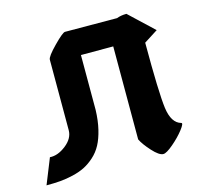

<svg xmlns="http://www.w3.org/2000/svg" viewBox="-93 -716 850 816"><g transform="rotate(-15 332.0 -308.0)"><path d="M59.1 -111.8Q93.8 -109.4 129.9 -137.7Q166 -166 166 -202.1V-512.2Q166 -525.9 207.3 -567.9Q248.5 -609.9 258.8 -609.9L487.8 -608.9Q506.3 -616.2 530.8 -616.2L637.2 -516.1L576.2 -477.1Q576.2 -256.3 585.4 -187.7Q594.7 -119.1 636.2 -107.9Q645 -105.5 624.3 -78.6Q603.5 -51.8 573 -25.9Q542.5 0 528.8 0Q510.3 0 481 -32.5Q451.7 -64.9 440.9 -87.9V-126V-497.1H298.8V-255.9Q297.4 -209 288.3 -171.1Q279.3 -133.3 265.1 -106.9Q251 -80.6 229.2 -61Q207.5 -41.5 184.8 -30Q162.1 -18.6 132.3 -11.5Q102.5 -4.4 75.2 -2.2Q47.9 0 14.2 0Z"/></g></svg>

Font: KJV1611
Style: Regular
Weight: 400
Version: Version 3.6.1